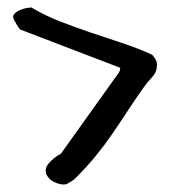

<svg xmlns="http://www.w3.org/2000/svg" viewBox="-20 -567 461 519"><path d="M103.5 -106.4Q103.5 -113.3 107.9 -120.1Q112.3 -127 118.7 -132.8Q125 -138.7 131.8 -143.6Q138.7 -148.4 144.5 -151.4L300.8 -370.1Q304.7 -376 304.7 -380.9V-383.8L37.1 -486.3Q35.2 -486.3 31.7 -490.7Q28.3 -495.1 24.9 -501Q21.5 -506.8 18.6 -512.2Q15.6 -517.6 15.6 -519.5Q14.6 -526.4 21 -531.7Q27.3 -537.1 35.6 -540.5Q43.9 -543.9 52.7 -545.4Q61.5 -546.9 64.5 -546.9Q102.5 -524.4 143.1 -508.8Q183.6 -493.2 225.1 -479Q266.6 -464.8 308.6 -451.2Q350.6 -437.5 391.6 -418.9Q398.4 -410.2 401.4 -404.8Q404.3 -399.4 404.3 -391.6Q404.3 -372.1 391.1 -358.4Q377.9 -344.7 367.2 -329.1Q343.8 -295.9 323.7 -265.1Q303.7 -234.4 283.2 -204.6Q262.7 -174.8 238.8 -145.5Q214.8 -116.2 184.6 -85.9Q182.6 -83 173.3 -77.1Q164.1 -71.3 160.2 -69.3Q152.3 -67.4 142.6 -69.3Q132.8 -71.3 124 -76.2Q115.2 -81.1 109.4 -88.9Q103.5 -96.7 103.5 -106.4Z"/></svg>

Font: Covered By Your Grace
Style: Regular
Weight: 400
Designer: Kimberly Geswein
Foundry: Kimberly Geswein
Version: Version 1.0